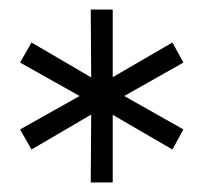

<svg xmlns="http://www.w3.org/2000/svg" viewBox="-20 -762 426 402"><path d="M170 -380 171 -533 181 -528 46 -449 22 -491 161 -569V-553L22 -631L46 -673L181 -594L171 -589L170 -742H216V-589L205 -594L341 -673L364 -631L226 -553V-569L364 -491L341 -449L205 -528L216 -533V-380Z"/></svg>

Font: Montserrat Thin
Style: Regular
Weight: 400
Version: Version 9.000